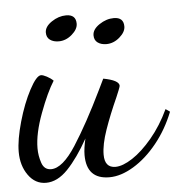

<svg xmlns="http://www.w3.org/2000/svg" viewBox="-43 -514 555 585"><g transform="rotate(-5 235.0 -221.5)"><path d="M0 -71Q0 -108 15.5 -162.5Q31 -217 52.5 -257.5Q74 -298 88 -298Q94 -298 105.5 -292Q117 -286 125 -278Q104 -245 81 -183.5Q58 -122 58 -77Q58 -54 65.5 -32Q73 -10 94 -10Q129 -10 170.5 -74.5Q212 -139 260 -238L276 -271Q324 -262 324 -245Q324 -243 319.5 -231.5Q315 -220 311 -211Q288 -160 272.5 -115.5Q257 -71 257 -40Q257 0 290 0Q312 0 342 -19.5Q372 -39 403 -76Q434 -113 457 -162L470 -153Q449 -100 415.5 -58.5Q382 -17 343 6.5Q304 30 269 30Q199 30 199 -44Q199 -64 206 -94Q174 -37 142 -3.5Q110 30 75 30Q42 30 21 0.5Q0 -29 0 -71ZM114 -426Q114 -444 135.5 -458.5Q157 -473 180 -473Q210 -473 210 -445Q210 -428 191.5 -412Q173 -396 151 -396Q135 -396 124.5 -403.5Q114 -411 114 -426ZM258 -405Q258 -423 279.5 -437.5Q301 -452 324 -452Q354 -452 354 -424Q354 -407 335.5 -391Q317 -375 295 -375Q279 -375 268.5 -382.5Q258 -390 258 -405Z"/></g></svg>

Font: Dancing Script
Style: Regular
Weight: 400
Designer: Pablo Impallari
Foundry: Pablo Impallari
Version: Version 2.000